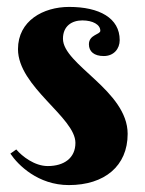

<svg xmlns="http://www.w3.org/2000/svg" viewBox="-20 -527 419 555"><path d="M218 -468C248 -468 270 -456 270 -438C270 -427 237 -427 237 -399C237 -378 252 -365 280 -365C309 -365 326 -386 326 -411C326 -475 267 -507 180 -507C105 -507 32 -467 32 -385C32 -276 198 -188 198 -114C198 -70 165 -47 118 -47C80 -47 44 -75 27 -95L10 -83C32 -50 90 8 179 8C282 8 349 -47 349 -140C349 -265 162 -340 162 -415C162 -452 188 -468 218 -468Z"/></svg>

Font: Berkshire Swash
Style: Regular
Weight: 700
Designer: Astigmatic (AOETI)
Foundry: Astigmatic (AOETI)
Version: Version 1.000